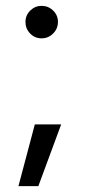

<svg xmlns="http://www.w3.org/2000/svg" viewBox="-20 -521 299 656"><path d="M67 -446Q67 -469 83.5 -485Q100 -501 122 -501Q145 -501 161.5 -485Q178 -469 178 -446Q178 -423 161.5 -406.5Q145 -390 122 -390Q99 -390 83 -406.5Q67 -423 67 -446ZM99 -96H189L111 115H43Z"/></svg>

Font: Oak Sans
Style: Regular
Weight: 400
Designer: Erik Kennedy, Walven
Foundry: Erik Kennedy, Walven
Version: Version 1.000